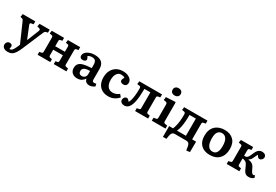

<svg xmlns="http://www.w3.org/2000/svg" viewBox="74 -2031 5076 3527"><g transform="rotate(30 2612.0 -267.0)"><path d="M129 230Q75 230 42.5 206Q10 182 10 140Q10 109 30 87Q50 65 81 65Q109 65 123.5 76.5Q138 88 139 106Q140 114 137.5 129.5Q135 145 131 166Q167 170 189.5 143Q212 116 241 50L261 3L90 -387Q79 -413 72 -422.5Q65 -432 47 -437L13 -445L23 -510H290V-448L248 -441Q228 -439 222.5 -428Q217 -417 229 -389L329 -142H334L431 -383Q441 -406 436.5 -419.5Q432 -433 410 -438L369 -448L380 -510H595V-447L559 -439Q542 -435 533.5 -425Q525 -415 512 -383L333 38Q304 106 276 148.5Q248 191 213 210.5Q178 230 129 230Z M633 0V-61L677 -70Q692 -73 697.5 -82Q703 -91 703 -118V-397Q703 -421 697.5 -430Q692 -439 677 -441L629 -451L639 -512H899V-450L861 -443Q845 -440 840 -430.5Q835 -421 835 -396V-298H1040V-400Q1040 -422 1035 -431Q1030 -440 1015 -443L973 -451L980 -512H1241V-450L1199 -443Q1183 -440 1177.5 -430.5Q1172 -421 1172 -397V-112Q1172 -90 1177 -81.5Q1182 -73 1199 -70L1244 -61V0H976V-61L1014 -68Q1030 -71 1035 -80.5Q1040 -90 1040 -115V-224H835V-112Q835 -90 840 -81Q845 -72 860 -69L902 -60V0Z M1476 14Q1408 14 1368 -23Q1328 -60 1328 -122Q1328 -180 1357 -214Q1386 -248 1449.5 -264Q1513 -280 1617 -285V-351Q1617 -409 1595.5 -436Q1574 -463 1523 -463Q1499 -463 1475 -456Q1451 -449 1438 -437Q1464 -394 1464 -379Q1464 -358 1446 -344Q1428 -330 1397 -330Q1366 -330 1349.5 -345Q1333 -360 1333 -387Q1333 -425 1361 -456Q1389 -487 1437 -505.5Q1485 -524 1545 -524Q1649 -524 1699 -478Q1749 -432 1749 -338V-116Q1749 -71 1790 -71Q1809 -71 1833 -79L1845 -29Q1826 -11 1795.5 1.5Q1765 14 1736 14Q1690 14 1663 -8.5Q1636 -31 1630 -71Q1606 -32 1568.5 -9Q1531 14 1476 14ZM1528 -66Q1567 -66 1592 -91Q1617 -116 1617 -155V-224Q1537 -224 1499 -202.5Q1461 -181 1461 -136Q1461 -104 1478.5 -85Q1496 -66 1528 -66Z M2135 14Q2057 14 2001.5 -18Q1946 -50 1916.5 -108.5Q1887 -167 1887 -246Q1887 -330 1919 -392Q1951 -454 2009.5 -489Q2068 -524 2149 -524Q2208 -524 2251.5 -505.5Q2295 -487 2319 -456.5Q2343 -426 2343 -389Q2343 -357 2324 -335.5Q2305 -314 2267 -314Q2236 -314 2217.5 -327.5Q2199 -341 2199 -366Q2199 -378 2205 -392.5Q2211 -407 2225 -432Q2208 -444 2190 -448.5Q2172 -453 2145 -453Q2092 -453 2059 -404.5Q2026 -356 2026 -274Q2026 -185 2064 -135.5Q2102 -86 2172 -86Q2246 -86 2306 -136L2348 -85Q2312 -41 2258 -13.5Q2204 14 2135 14Z M2475 13Q2438 13 2412 -7Q2386 -27 2386 -59Q2386 -89 2405 -111.5Q2424 -134 2451 -134Q2468 -134 2482.5 -121.5Q2497 -109 2514 -88Q2527 -102 2540 -148Q2552 -188 2559 -252.5Q2566 -317 2566 -393Q2566 -419 2560 -429Q2554 -439 2537 -442L2488 -449L2495 -512H2977V-449L2935 -441Q2918 -438 2912 -430.5Q2906 -423 2906 -404V-112Q2906 -90 2911 -81.5Q2916 -73 2932 -70L2977 -61V0H2701V-61L2747 -69Q2763 -72 2768 -81Q2773 -90 2773 -115V-438H2646Q2646 -366 2641 -297Q2636 -228 2627 -180Q2609 -85 2572 -36Q2535 13 2475 13Z M3186 -610Q3147 -610 3124 -630.5Q3101 -651 3101 -687Q3101 -722 3124 -743Q3147 -764 3186 -764Q3226 -764 3249 -743.5Q3272 -723 3272 -687Q3272 -652 3248.5 -631Q3225 -610 3186 -610ZM3055 0V-63L3105 -71Q3124 -74 3129 -84Q3134 -94 3134 -121V-369Q3134 -404 3127.5 -416.5Q3121 -429 3099 -432L3056 -439L3063 -505L3253 -515L3267 -508V-118Q3267 -98 3271.5 -86.5Q3276 -75 3297 -71L3346 -62V0Z M3877 158 3866 85Q3860 45 3843 22.5Q3826 0 3778 0H3552Q3507 0 3489.5 23Q3472 46 3466 83L3455 154L3381 156V-73H3464Q3480 -113 3491 -157Q3502 -201 3508 -257Q3514 -313 3514 -391Q3514 -417 3508 -427.5Q3502 -438 3485 -442L3439 -449L3446 -512H3941V-449L3899 -441Q3880 -438 3874.5 -429.5Q3869 -421 3869 -404V-73H3953L3951 149ZM3548 -73H3737V-438H3603Q3603 -278 3582 -182Q3577 -154 3569 -129Q3561 -104 3548 -73Z M4289 14Q4168 14 4099 -54Q4030 -122 4030 -245Q4030 -380 4105 -452Q4180 -524 4306 -524Q4420 -524 4489.5 -458Q4559 -392 4559 -267Q4559 -135 4487 -60.5Q4415 14 4289 14ZM4303 -64Q4417 -64 4417 -245Q4417 -348 4383 -398Q4349 -448 4290 -448Q4234 -448 4203 -406.5Q4172 -365 4172 -276Q4172 -173 4205 -118.5Q4238 -64 4303 -64Z M5112 7Q5080 7 5057.5 -2.5Q5035 -12 5017 -37Q4999 -62 4981 -107Q4957 -163 4939 -189Q4921 -215 4886 -224Q4878 -229 4868.5 -230Q4859 -231 4846 -231V-112Q4846 -90 4851 -81Q4856 -72 4871 -69L4913 -60V0H4644V-61L4688 -70Q4703 -73 4708.5 -82Q4714 -91 4714 -118V-397Q4714 -421 4708.5 -430Q4703 -439 4688 -441L4640 -451L4650 -512H4910V-450L4872 -443Q4856 -440 4851 -430.5Q4846 -421 4846 -396V-289Q4863 -289 4875 -290.5Q4887 -292 4898 -297Q4915 -304 4930.5 -329Q4946 -354 4968 -407Q4993 -469 5025 -495Q5057 -521 5101 -521Q5138 -521 5162.5 -501.5Q5187 -482 5187 -450Q5187 -423 5166 -400.5Q5145 -378 5120 -378Q5100 -378 5086 -390.5Q5072 -403 5058 -434Q5048 -419 5039.5 -402Q5031 -385 5019 -357Q5005 -325 4989.5 -305Q4974 -285 4950 -272V-269Q5002 -263 5036 -239.5Q5070 -216 5092 -165Q5116 -110 5132.5 -89.5Q5149 -69 5168 -69Q5177 -69 5200 -78L5215 -32Q5173 7 5112 7Z"/></g></svg>

Font: Literata 12pt SemiBold
Style: Regular
Weight: 600
Designer: Latin by Veronika Burian and Jose Scaglione. Greek by Irene Vlachou. Cyrillic by Vera Evstafieva.
Foundry: TypeTogether
Version: Version 3.002